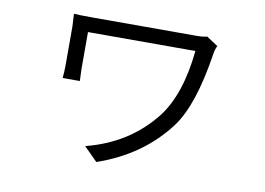

<svg xmlns="http://www.w3.org/2000/svg" viewBox="-69 -642 1138 824"><g transform="rotate(10 500.0 -230.5)"><path d="M821 -504Q813 -489 810 -468Q775 -240 702 -141Q590 9 396 76L337 17Q523 -30 634 -172Q713 -276 732 -467H264V-307Q264 -294 266 -254H191Q194 -283 194 -307V-479L191 -534Q212 -532 278 -532H723Q756 -532 771 -537Z"/></g></svg>

Font: Source Han Sans CN Normal
Style: Regular
Weight: 350
Designer: Ryoko NISHIZUKA 西塚涼子 (kana, bopomofo & ideographs); Paul D. Hunt (Latin, Greek & Cyrillic); Sandoll Communications 산돌커뮤니
Foundry: Adobe
Version: Version 2.004;hotconv 1.0.118;makeotfexe 2.5.65603